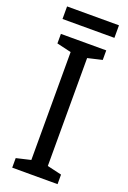

<svg xmlns="http://www.w3.org/2000/svg" viewBox="-162 -908 642 963"><g transform="rotate(20 159.0 -427.0)"><path d="M297 -854H20V-787H297ZM280 0V-51L203 -69V-645L280 -663V-714H38V-663L115 -645V-69L38 -51V0Z"/></g></svg>

Font: Noto Sans Devanagari UI SemiCondensed
Style: Regular
Weight: 400
Width: 4
Designer: Jelle Bosma - Monotype Design Team
Foundry: Monotype Imaging Inc.
Version: Version 2.004